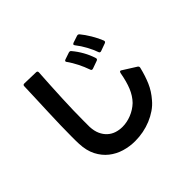

<svg xmlns="http://www.w3.org/2000/svg" viewBox="-181 -1048 1361 1361"><g transform="rotate(-45 500.0 -367.5)"><path d="M470 55Q415 55 363.5 39.5Q312 24 271 -8.5Q230 -41 204 -91.5Q178 -142 175 -213Q174 -230 174 -249.5Q174 -269 174 -290Q174 -340 175.5 -399.5Q177 -459 179.5 -522.5Q182 -586 184.5 -650.5Q187 -715 189 -776Q189 -790 203 -790L318 -787Q332 -787 332 -773Q324 -647 318.5 -525Q313 -403 313 -307V-245Q315 -202 329 -171Q343 -140 365.5 -119.5Q388 -99 417 -89.5Q446 -80 478 -80Q523 -80 568 -98Q613 -116 648 -149Q683 -185 704 -236Q725 -287 738 -361Q741 -372 748 -372Q753 -372 756 -369L856 -306Q866 -299 863 -287Q847 -221 824 -167.5Q801 -114 759 -66Q735 -37 702 -14.5Q669 8 631.5 23.5Q594 39 553 47Q512 55 470 55ZM615 -519Q606 -519 603 -529Q588 -572 567.5 -612.5Q547 -653 524 -685Q520 -689 520 -694Q520 -701 529 -704L582 -722L589 -723Q597 -723 601 -717Q630 -683 653 -642Q676 -601 689 -559Q690 -557 690 -553Q690 -545 680 -541L621 -520Q619 -519 615 -519ZM744 -566Q735 -566 732 -576Q720 -611 697.5 -652.5Q675 -694 648 -728Q644 -734 644 -737Q644 -743 653 -747L707 -765Q709 -766 714 -766Q720 -766 726 -760Q751 -730 776.5 -687.5Q802 -645 817 -606Q818 -604 818 -600Q818 -592 808 -588L750 -567Z"/></g></svg>

Font: LINE Seed JP_TTF Bold
Style: Regular
Weight: 700
Designer: LINE & Fontrix & Fontworks
Version: Version 1.009